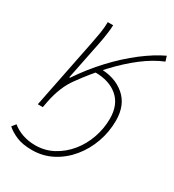

<svg xmlns="http://www.w3.org/2000/svg" viewBox="-175 -576 786 865"><g transform="rotate(30 218.0 -144.0)"><path d="M44 0 116 -360Q122 -389 127 -420Q132 -451 132 -478H160Q160 -462 156 -433Q152 -404 146 -374L106 -176H110Q157 -246 213 -306Q269 -366 327 -410.5Q385 -455 438 -480L446 -454Q394 -433 341 -392.5Q288 -352 235.5 -296Q183 -240 134 -172Q113 -144 98.5 -108.5Q84 -73 76 -32L70 0ZM124 192Q75 192 43 178.5Q11 165 -10 146L6 126Q29 145 59.5 155.5Q90 166 126 166Q176 166 218.5 143Q261 120 292.5 81.5Q324 43 341 -6Q358 -55 358 -106Q358 -178 314 -216Q270 -254 196 -254L204 -280Q284 -280 335 -236.5Q386 -193 386 -112Q386 -53 366.5 1.5Q347 56 311.5 99Q276 142 228 167Q180 192 124 192Z"/></g></svg>

Font: Source Sans 3 ExtraLight
Style: Italic
Weight: 250
Italic angle: -11°
Designer: Paul D. Hunt
Foundry: Adobe
Version: Version 3.046;hotconv 1.0.118;makeotfexe 2.5.65603